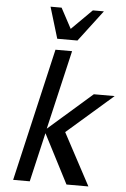

<svg xmlns="http://www.w3.org/2000/svg" viewBox="-62 -996 682 1040"><g transform="rotate(5 279.0 -476.0)"><path d="M459 0H339.8L202.1 -267.1L140.1 0H49.8L216.8 -722.2H307.1L207 -292L444.8 -500H558.1L308.1 -282.2ZM460 -952.1 331.1 -782.2H221.2L169.9 -952.1H230L289.1 -841.8L399.9 -952.1Z"/></g></svg>

Font: Perun
Style: Italic
Weight: 400
Italic angle: -12°
Foundry: Stefan Peev, Context Ltd
Version: Version 001.000